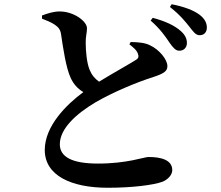

<svg xmlns="http://www.w3.org/2000/svg" viewBox="-20 -831 1040 905"><path d="M779 -630C795 -607 808 -592 824 -592C846 -591 861 -607 861 -628C861 -646 855 -664 833 -684C802 -712 756 -732 700 -747L690 -734C736 -694 761 -657 779 -630ZM872 -706C891 -682 902 -665 921 -665C942 -665 955 -679 955 -701C955 -723 945 -743 920 -762C892 -783 846 -800 789 -811L781 -798C833 -757 853 -729 872 -706ZM178 -758V-743C199 -735 221 -726 236 -716C256 -703 265 -691 268 -668C277 -607 291 -511 313 -464C326 -436 345 -413 373 -397C293 -338 191 -237 191 -124C191 -4 315 54 488 54C606 54 703 41 745 26C773 15 792 -8 792 -29C792 -77 740 -91 680 -91C659 -91 580 -60 442 -60C320 -60 262 -91 262 -151C262 -225 340 -295 429 -348C511 -396 626 -444 703 -468C751 -484 769 -495 769 -519C769 -552 729 -598 688 -617C664 -630 632 -632 596 -633L590 -622C605 -610 624 -596 630 -578C635 -565 633 -556 621 -549C597 -533 517 -489 447 -446C427 -460 412 -478 402 -503C389 -535 384 -590 384 -629C383 -655 390 -677 390 -698C390 -730 329 -777 261 -777C232 -777 205 -768 178 -758Z"/></svg>

Font: Noto Serif CJK KR
Style: Bold
Weight: 700
Designer: Ryoko NISHIZUKA 西塚涼子 (kana & ideographs); Frank Grießhammer (Latin, Greek & Cyrillic); Wenlong ZHANG 张文龙 (bopomofo); San
Foundry: Adobe
Version: Version 2.001;hotconv 1.1.0;makeotfexe 2.6.0